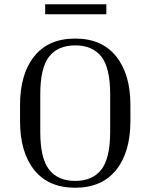

<svg xmlns="http://www.w3.org/2000/svg" viewBox="-20 -871 706 901"><path d="M592 -378V-303Q592 -157 525 -73.5Q458 10 333 10Q207 10 140.5 -73.5Q74 -157 74 -303V-378Q74 -523 140.5 -606.5Q207 -690 333 -690Q458 -690 525 -606.5Q592 -523 592 -378ZM497 -428Q497 -553 455.5 -605.5Q414 -658 333 -658Q252 -658 210.5 -605.5Q169 -553 169 -428V-253Q169 -128 210.5 -75Q252 -22 333 -22Q414 -22 455.5 -75Q497 -128 497 -253ZM479 -851V-804H192V-851Z"/></svg>

Font: Inria Serif
Style: Regular
Weight: 400
Designer: Black Foundry Team
Foundry: Black Foundry
Version: Version 1.000; ttfautohint (v1.8.3)